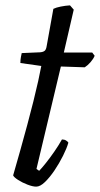

<svg xmlns="http://www.w3.org/2000/svg" viewBox="-20 -696 373 716"><path d="M115 0Q102 0 82.5 -7.5Q63 -15 47.5 -25Q32 -35 29 -42Q42 -87 55.5 -135Q69 -183 81.5 -229.5Q94 -276 104.5 -318Q115 -360 122.5 -394Q130 -428 134 -450L56 -461Q56 -473 58 -483.5Q60 -494 61 -498L130 -501Q141 -502 146.5 -506.5Q152 -511 154 -524L179 -663Q189 -668 206.5 -671.5Q224 -675 241 -676L255 -660L218 -500H324L333 -488Q328 -476 317.5 -464Q307 -452 296 -445L207 -448L116 -66L126 -59Q135 -68 151 -88Q167 -108 183.5 -132Q200 -156 211 -176Q220 -176 226.5 -172Q233 -168 235 -164Q229 -143 215 -115Q201 -87 183.5 -61Q166 -35 148 -17.5Q130 0 115 0Z"/></svg>

Font: Texturina Medium 12pt Light
Style: Italic
Weight: 300
Italic angle: -11°
Version: Version 1.002